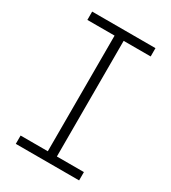

<svg xmlns="http://www.w3.org/2000/svg" viewBox="-173 -790 785 880"><g transform="rotate(30 219.5 -350.0)"><path d="M52 0V-44H196V-656H52V-700H387V-656H244V-44H387V0Z"/></g></svg>

Font: MuseoModerno Thin ExtraLight
Style: Regular
Weight: 250
Version: Version 1.002